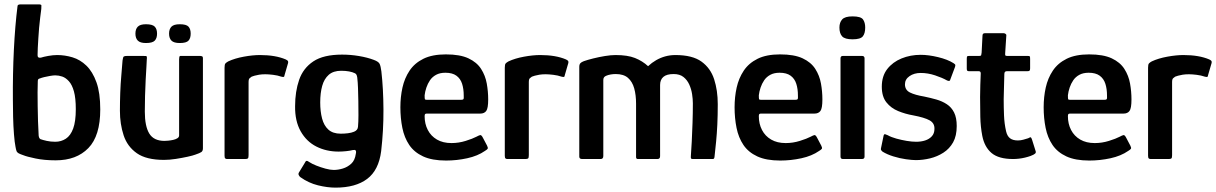

<svg xmlns="http://www.w3.org/2000/svg" viewBox="-20 -728 5567 879"><path d="M235 6Q183 6 142.5 -2.5Q102 -11 88 -17Q73 -22 65.5 -26Q58 -30 55.5 -37Q53 -44 51 -56Q47 -75 44 -112.5Q41 -150 40 -193Q39 -236 39 -271Q38 -389 43.5 -500Q49 -611 60 -698Q60 -704 64 -706Q68 -708 75 -708H156Q169 -708 169.5 -703.5Q170 -699 169 -687Q167 -670 164 -647.5Q161 -625 159 -600.5Q157 -576 155.5 -552.5Q154 -529 153 -509Q152 -489 152 -475Q152 -467 156.5 -465Q161 -463 167 -464Q179 -468 201 -472Q223 -476 242 -476Q277 -476 312 -465.5Q347 -455 375.5 -427.5Q404 -400 421.5 -351.5Q439 -303 439 -227Q439 -106 384.5 -50Q330 6 235 6ZM233 -79Q260 -79 281.5 -93Q303 -107 315 -139.5Q327 -172 327 -228Q327 -279 318.5 -309.5Q310 -340 295.5 -356Q281 -372 265 -377.5Q249 -383 233 -383Q224 -383 209.5 -380.5Q195 -378 182.5 -375Q170 -372 163 -369Q158 -368 155.5 -365.5Q153 -363 153 -356Q152 -334 152 -305Q152 -276 152.5 -242Q153 -208 154 -173.5Q155 -139 157 -107Q158 -100 160 -96.5Q162 -93 165 -91Q176 -87 194 -83Q212 -79 233 -79Z M731 4Q650 4 606.5 -26.5Q563 -57 546 -108.5Q529 -160 529 -221Q529 -261 530.5 -303Q532 -345 535.5 -383.5Q539 -422 541 -451Q543 -467 547 -469.5Q551 -472 563 -472H632Q644 -472 649 -471.5Q654 -471 652 -455Q652 -450 650.5 -425Q649 -400 647 -364Q645 -328 644 -289Q643 -250 643 -217Q643 -150 663.5 -116.5Q684 -83 733 -83Q739 -83 750 -84Q761 -85 772.5 -87.5Q784 -90 792 -95Q800 -100 800 -108V-457Q800 -462 801 -467Q802 -472 807 -472H897Q900 -472 904.5 -470.5Q909 -469 909 -461V-49Q909 -37 902 -32Q895 -27 874 -20Q864 -16 839 -10.5Q814 -5 785 -0.5Q756 4 731 4ZM699 -574Q699 -553 688.5 -542Q678 -531 648 -531Q622 -531 611 -542Q600 -553 600 -574Q600 -595 611 -606Q622 -617 648 -617Q678 -617 688.5 -606Q699 -595 699 -574ZM853 -574Q853 -553 843 -542Q833 -531 803 -531Q776 -531 765 -542Q754 -553 754 -574Q754 -595 765 -606Q776 -617 803 -617Q833 -617 843 -606Q853 -595 853 -574Z M1170 -476Q1241 -476 1288 -456Q1296 -452 1298 -449Q1300 -446 1299 -440L1283 -385Q1282 -377 1279 -376Q1276 -375 1268 -377Q1251 -383 1230 -385.5Q1209 -388 1195 -388Q1179 -388 1166.5 -386Q1154 -384 1145.5 -381.5Q1137 -379 1132 -377Q1128 -374 1123 -370Q1118 -366 1118 -352V-18Q1118 -6 1115 -3Q1112 0 1103 0H1019Q1015 0 1011.5 -2.5Q1008 -5 1008 -15V-418Q1008 -433 1012 -437.5Q1016 -442 1025 -447Q1055 -461 1096 -468.5Q1137 -476 1170 -476Z M1331 -242Q1331 -309 1349.5 -362.5Q1368 -416 1414.5 -447Q1461 -478 1546 -478Q1585 -478 1623.5 -471.5Q1662 -465 1691 -454Q1713 -446 1718 -435.5Q1723 -425 1726 -401Q1735 -322 1735.5 -226.5Q1736 -131 1725 -36Q1714 51 1661 91Q1608 131 1516 131Q1479 131 1436 120.5Q1393 110 1355 83Q1350 79 1347.5 73Q1345 67 1349 61Q1353 55 1361.5 40.5Q1370 26 1374 20Q1379 9 1383.5 8.5Q1388 8 1396 14Q1408 22 1428 30Q1448 38 1470 44Q1492 50 1508 50Q1528 50 1549.5 43.5Q1571 37 1588 21.5Q1605 6 1609 -24Q1609 -25 1609.5 -26.5Q1610 -28 1610 -29Q1611 -36 1608 -39.5Q1605 -43 1595 -41Q1584 -38 1565.5 -36Q1547 -34 1530 -34Q1474 -34 1428.5 -57Q1383 -80 1356.5 -127Q1330 -174 1331 -242ZM1446 -259Q1446 -218 1454.5 -185.5Q1463 -153 1483.5 -134.5Q1504 -116 1540 -116Q1557 -116 1573 -118Q1589 -120 1601 -125Q1618 -132 1619 -148Q1621 -170 1621 -201Q1621 -232 1620.5 -264.5Q1620 -297 1619 -324.5Q1618 -352 1616 -368Q1616 -374 1613.5 -382Q1611 -390 1604 -393Q1594 -398 1578 -401Q1562 -404 1542 -404Q1506 -404 1485 -385.5Q1464 -367 1455 -334.5Q1446 -302 1446 -259Z M1813 -237Q1813 -284 1822.5 -327Q1832 -370 1855 -404.5Q1878 -439 1918.5 -459Q1959 -479 2021 -479Q2086 -479 2124.5 -461Q2163 -443 2182.5 -412.5Q2202 -382 2208.5 -345.5Q2215 -309 2215 -273Q2215 -232 2206 -220Q2197 -208 2179 -208H1934Q1929 -208 1926.5 -206Q1924 -204 1924 -196Q1924 -161 1938.5 -133Q1953 -105 1980.5 -89Q2008 -73 2047 -73Q2080 -73 2112 -83Q2144 -93 2161 -102Q2172 -108 2178 -109.5Q2184 -111 2191 -97L2210 -61Q2215 -51 2212.5 -47Q2210 -43 2200 -37Q2167 -14 2119 -3.5Q2071 7 2022 7Q1958 7 1917 -12Q1876 -31 1853.5 -64.5Q1831 -98 1822 -142.5Q1813 -187 1813 -237ZM2103 -291Q2103 -321 2095.5 -344.5Q2088 -368 2069.5 -381.5Q2051 -395 2019 -395Q1994 -395 1976.5 -385.5Q1959 -376 1948.5 -360.5Q1938 -345 1932 -327Q1926 -309 1924 -292Q1924 -278 1925 -274.5Q1926 -271 1934 -271H2090Q2099 -271 2101.5 -274Q2104 -277 2103 -291Z M2453 -476Q2524 -476 2571 -456Q2579 -452 2581 -449Q2583 -446 2582 -440L2566 -385Q2565 -377 2562 -376Q2559 -375 2551 -377Q2534 -383 2513 -385.5Q2492 -388 2478 -388Q2462 -388 2449.5 -386Q2437 -384 2428.5 -381.5Q2420 -379 2415 -377Q2411 -374 2406 -370Q2401 -366 2401 -352V-18Q2401 -6 2398 -3Q2395 0 2386 0H2302Q2298 0 2294.5 -2.5Q2291 -5 2291 -15V-418Q2291 -433 2295 -437.5Q2299 -442 2308 -447Q2338 -461 2379 -468.5Q2420 -476 2453 -476Z M2645 0Q2632 0 2632 -11V-422Q2632 -433 2637 -438.5Q2642 -444 2653 -448Q2670 -454 2696 -460.5Q2722 -467 2749.5 -471.5Q2777 -476 2798 -476Q2853 -476 2887 -462.5Q2921 -449 2947 -425Q2964 -441 2984 -452.5Q3004 -464 3026 -470Q3048 -476 3072 -476Q3150 -476 3191.5 -446Q3233 -416 3249.5 -365Q3266 -314 3266 -251Q3266 -200 3264 -158Q3262 -116 3258.5 -80Q3255 -44 3251 -9Q3250 -3 3248 -1.5Q3246 0 3242 0H3151Q3145 0 3143.5 -3Q3142 -6 3143 -16Q3145 -42 3147 -81Q3149 -120 3150.5 -165.5Q3152 -211 3152 -255Q3152 -274 3148.5 -297Q3145 -320 3135.5 -341Q3126 -362 3109 -375.5Q3092 -389 3064 -389Q3032 -389 3017 -376Q3002 -363 3002 -339Q3002 -293 3002 -251Q3002 -209 3002 -170Q3002 -131 3002 -92.5Q3002 -54 3002 -13Q3002 0 2990 0H2900Q2892 0 2892 -9V-253Q2892 -293 2883.5 -323.5Q2875 -354 2855 -371.5Q2835 -389 2799 -389Q2787 -389 2775.5 -387Q2764 -385 2755 -381Q2742 -376 2742 -362V-14Q2742 0 2730 0Z M3343 -237Q3343 -284 3352.5 -327Q3362 -370 3385 -404.5Q3408 -439 3448.5 -459Q3489 -479 3551 -479Q3616 -479 3654.5 -461Q3693 -443 3712.5 -412.5Q3732 -382 3738.5 -345.5Q3745 -309 3745 -273Q3745 -232 3736 -220Q3727 -208 3709 -208H3464Q3459 -208 3456.5 -206Q3454 -204 3454 -196Q3454 -161 3468.5 -133Q3483 -105 3510.5 -89Q3538 -73 3577 -73Q3610 -73 3642 -83Q3674 -93 3691 -102Q3702 -108 3708 -109.5Q3714 -111 3721 -97L3740 -61Q3745 -51 3742.5 -47Q3740 -43 3730 -37Q3697 -14 3649 -3.5Q3601 7 3552 7Q3488 7 3447 -12Q3406 -31 3383.5 -64.5Q3361 -98 3352 -142.5Q3343 -187 3343 -237ZM3633 -291Q3633 -321 3625.5 -344.5Q3618 -368 3599.5 -381.5Q3581 -395 3549 -395Q3524 -395 3506.5 -385.5Q3489 -376 3478.5 -360.5Q3468 -345 3462 -327Q3456 -309 3454 -292Q3454 -278 3455 -274.5Q3456 -271 3464 -271H3620Q3629 -271 3631.5 -274Q3634 -277 3633 -291Z M3941 -602Q3941 -575 3930 -561.5Q3919 -548 3883 -548Q3848 -548 3835.5 -561.5Q3823 -575 3823 -602Q3823 -625 3835.5 -639Q3848 -653 3883 -653Q3921 -653 3931 -639Q3941 -625 3941 -602ZM3938 -11Q3938 0 3926 0H3839Q3828 0 3828 -11V-461Q3828 -472 3839 -472H3926Q3938 -472 3938 -461Z M4025 -106Q4027 -115 4032.5 -113.5Q4038 -112 4044 -109Q4060 -100 4083.5 -93.5Q4107 -87 4131 -83Q4155 -79 4174 -79Q4197 -79 4215.5 -85Q4234 -91 4246 -104Q4258 -117 4258 -138Q4259 -164 4236 -177Q4213 -190 4160 -200Q4125 -206 4092 -219.5Q4059 -233 4038 -259.5Q4017 -286 4017 -331Q4017 -380 4042 -412Q4067 -444 4107.5 -460.5Q4148 -477 4195 -477Q4231 -477 4274.5 -466.5Q4318 -456 4345 -439Q4353 -434 4353.5 -430.5Q4354 -427 4352 -421L4331 -365Q4329 -353 4315 -360Q4294 -372 4261 -383Q4228 -394 4195 -394Q4165 -394 4144 -379.5Q4123 -365 4123 -342Q4123 -316 4146 -304.5Q4169 -293 4211 -286Q4240 -280 4266.5 -272.5Q4293 -265 4314.5 -251Q4336 -237 4348 -213Q4360 -189 4360 -151Q4360 -106 4343.5 -76.5Q4327 -47 4299 -29Q4271 -11 4238 -3Q4205 5 4173 5Q4156 5 4127.5 1Q4099 -3 4070 -12Q4041 -21 4020 -34Q4017 -37 4014.5 -40Q4012 -43 4013 -48Z M4618 0Q4552 0 4519.5 -27.5Q4487 -55 4477 -106Q4469 -148 4468 -193Q4467 -238 4467 -284Q4467 -314 4468 -339Q4469 -364 4470 -392Q4470 -402 4461 -402H4417Q4411 -402 4408.5 -404Q4406 -406 4406 -414V-459Q4406 -469 4408.5 -470.5Q4411 -472 4419 -472H4464Q4471 -472 4472 -475.5Q4473 -479 4474 -487L4478 -565Q4478 -576 4489 -576H4575Q4579 -576 4583.5 -573Q4588 -570 4587 -565L4582 -487Q4581 -477 4582.5 -474.5Q4584 -472 4590 -472H4684Q4693 -472 4694.5 -470Q4696 -468 4696 -458V-415Q4696 -407 4693.5 -404.5Q4691 -402 4683 -402H4589Q4584 -402 4581 -399Q4578 -396 4578 -389Q4577 -361 4576.5 -332.5Q4576 -304 4575 -274Q4575 -238 4576.5 -200Q4578 -162 4586 -127Q4591 -105 4604 -95Q4617 -85 4640 -85Q4653 -85 4665 -88.5Q4677 -92 4687 -95Q4697 -101 4699.5 -99Q4702 -97 4705 -88L4721 -37Q4724 -30 4719 -25Q4714 -20 4698 -14Q4687 -10 4672.5 -6.5Q4658 -3 4644 -1.5Q4630 0 4618 0Z M4758 -237Q4758 -284 4767.5 -327Q4777 -370 4800 -404.5Q4823 -439 4863.5 -459Q4904 -479 4966 -479Q5031 -479 5069.5 -461Q5108 -443 5127.5 -412.5Q5147 -382 5153.5 -345.5Q5160 -309 5160 -273Q5160 -232 5151 -220Q5142 -208 5124 -208H4879Q4874 -208 4871.5 -206Q4869 -204 4869 -196Q4869 -161 4883.5 -133Q4898 -105 4925.5 -89Q4953 -73 4992 -73Q5025 -73 5057 -83Q5089 -93 5106 -102Q5117 -108 5123 -109.5Q5129 -111 5136 -97L5155 -61Q5160 -51 5157.5 -47Q5155 -43 5145 -37Q5112 -14 5064 -3.5Q5016 7 4967 7Q4903 7 4862 -12Q4821 -31 4798.5 -64.5Q4776 -98 4767 -142.5Q4758 -187 4758 -237ZM5048 -291Q5048 -321 5040.5 -344.5Q5033 -368 5014.5 -381.5Q4996 -395 4964 -395Q4939 -395 4921.5 -385.5Q4904 -376 4893.5 -360.5Q4883 -345 4877 -327Q4871 -309 4869 -292Q4869 -278 4870 -274.5Q4871 -271 4879 -271H5035Q5044 -271 5046.5 -274Q5049 -277 5048 -291Z M5398 -476Q5469 -476 5516 -456Q5524 -452 5526 -449Q5528 -446 5527 -440L5511 -385Q5510 -377 5507 -376Q5504 -375 5496 -377Q5479 -383 5458 -385.5Q5437 -388 5423 -388Q5407 -388 5394.5 -386Q5382 -384 5373.5 -381.5Q5365 -379 5360 -377Q5356 -374 5351 -370Q5346 -366 5346 -352V-18Q5346 -6 5343 -3Q5340 0 5331 0H5247Q5243 0 5239.5 -2.5Q5236 -5 5236 -15V-418Q5236 -433 5240 -437.5Q5244 -442 5253 -447Q5283 -461 5324 -468.5Q5365 -476 5398 -476Z"/></svg>

Font: Glory Thin SemiBold
Style: Regular
Weight: 600
Version: Version 1.011